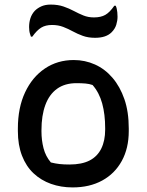

<svg xmlns="http://www.w3.org/2000/svg" viewBox="-20 -807 640 838"><path d="M302 -545Q351 -545 394.5 -525.5Q438 -506 471 -467.5Q504 -429 523 -374Q542 -319 542 -246V-235Q542 -160 511.5 -104.5Q481 -49 426 -19Q371 11 297 11Q246 11 202.5 -4.5Q159 -20 126.5 -50.5Q94 -81 76 -127.5Q58 -174 58 -235V-246Q58 -337 89.5 -404Q121 -471 176 -508Q231 -545 302 -545ZM314 -444Q263 -444 229 -419.5Q195 -395 178 -349Q161 -303 161 -239V-233Q161 -195 170 -160Q179 -125 202 -98Q222 -93 240.5 -91Q259 -89 283 -89Q337 -89 371 -106.5Q405 -124 422 -158.5Q439 -193 439 -241V-248Q439 -308 426 -355.5Q413 -403 384 -436Q370 -441 353 -442.5Q336 -444 314 -444ZM390 -731Q420 -731 439.5 -742Q459 -753 479 -782H485Q488 -776 489.5 -769Q491 -762 492 -753.5Q493 -745 493 -734Q493 -717 487.5 -699Q482 -681 467 -666Q455 -654 437 -648Q419 -642 395 -642Q365 -642 341.5 -650.5Q318 -659 298 -670Q278 -681 256 -689.5Q234 -698 207 -698Q179 -698 160 -686.5Q141 -675 121 -647H115Q113 -653 111 -659Q109 -665 108 -672.5Q107 -680 107 -689Q107 -710 113 -728Q119 -746 132 -760Q144 -772 161 -779.5Q178 -787 201 -787Q233 -787 257.5 -778.5Q282 -770 302.5 -759Q323 -748 344 -739.5Q365 -731 390 -731Z"/></svg>

Font: Recursive Monospace Casual Medium
Style: Regular
Weight: 500
Version: Version 1.047